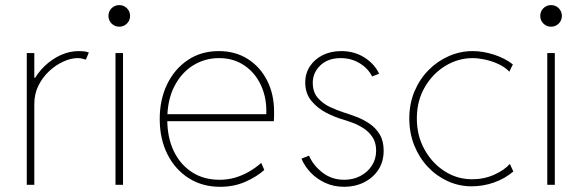

<svg xmlns="http://www.w3.org/2000/svg" viewBox="-20 -718 2262 746"><path d="M84 0V-511.7H113.3V-416H125L105.5 -396.5Q124.5 -433.6 153.3 -461.2Q182.1 -488.8 216.3 -504.2Q250.5 -519.5 285.2 -519.5Q294.9 -519.5 305.7 -518.6Q316.4 -517.6 325.2 -513.7L313.5 -486.3Q304.2 -489.3 297.1 -490.7Q290 -492.2 281.2 -492.2Q255.9 -492.2 226.6 -479Q197.3 -465.8 171.6 -442.1Q146 -418.5 129.6 -386Q113.3 -353.5 113.3 -314.5V0Z M428.7 0V-511.7H458V0ZM443.4 -614.3Q425.8 -614.3 413.6 -626.5Q401.4 -638.7 401.4 -656.2Q401.4 -673.8 413.6 -686Q425.8 -698.2 443.4 -698.2Q460.9 -698.2 473.1 -686Q485.4 -673.8 485.4 -656.2Q485.4 -638.7 473.1 -626.5Q460.9 -614.3 443.4 -614.3Z M835 7.8Q766.1 7.8 713.1 -25.9Q660.2 -59.6 630.4 -118.9Q600.6 -178.2 600.6 -255.9Q600.6 -331.1 629.4 -390.6Q658.2 -450.2 710 -484.9Q761.7 -519.5 830.1 -519.5Q894 -519.5 942.4 -489Q990.7 -458.5 1017.8 -405.3Q1044.9 -352.1 1044.9 -284.2Q1044.9 -275.4 1044.9 -266.4Q1044.9 -257.3 1043.9 -247.1H624V-274.4H1014.6Q1017.1 -335.9 994.6 -385.3Q972.2 -434.6 929.9 -463.4Q887.7 -492.2 831.1 -492.2Q775.9 -492.2 730.2 -463.9Q684.6 -435.5 657.2 -382.1Q629.9 -328.6 629.9 -253.9Q629.9 -184.1 655 -131.3Q680.2 -78.6 725.8 -49.1Q771.5 -19.5 833 -19.5Q865.7 -19.5 894.3 -28.1Q922.9 -36.6 948 -51.3Q973.1 -65.9 995.1 -85L1006.8 -57.6Q977.5 -31.2 933.3 -11.7Q889.2 7.8 835 7.8Z M1317.4 7.8Q1275.9 7.8 1242.4 -8.1Q1209 -23.9 1185.8 -48.8Q1162.6 -73.7 1151.4 -101.6L1180.7 -113.3Q1196.3 -76.2 1232.4 -47.9Q1268.6 -19.5 1317.4 -19.5Q1352.1 -19.5 1380.1 -34.2Q1408.2 -48.8 1424.8 -74.5Q1441.4 -100.1 1441.4 -132.8Q1441.4 -164.1 1427.2 -185.3Q1413.1 -206.5 1391.6 -220.2Q1370.1 -233.9 1347.7 -241.9Q1325.2 -250 1308.6 -254.9Q1281.2 -262.7 1247.8 -279.8Q1214.4 -296.9 1190.2 -325.7Q1166 -354.5 1166 -397.5Q1166 -433.1 1184.3 -460.7Q1202.6 -488.3 1234.1 -503.9Q1265.6 -519.5 1305.7 -519.5Q1356.9 -519.5 1396 -494.6Q1435.1 -469.7 1453.1 -431.6L1425.8 -420.9Q1411.1 -451.2 1378.4 -471.7Q1345.7 -492.2 1303.7 -492.2Q1253.4 -492.2 1223.6 -462.9Q1193.8 -433.6 1195.3 -392.6Q1196.3 -357.9 1216.1 -336.2Q1235.8 -314.5 1262.7 -302Q1289.6 -289.6 1312.5 -282.2Q1336.9 -274.4 1364.3 -264.2Q1391.6 -253.9 1415.8 -237.5Q1439.9 -221.2 1455.3 -195.8Q1470.7 -170.4 1470.7 -132.8Q1470.7 -89.8 1450 -58.3Q1429.2 -26.9 1394.3 -9.5Q1359.4 7.8 1317.4 7.8Z M1812.5 5.9Q1763.7 5.9 1720 -13.9Q1676.3 -33.7 1642.6 -69.3Q1608.9 -105 1589.6 -153.1Q1570.3 -201.2 1570.3 -257.8Q1570.3 -315.4 1590.6 -363.3Q1610.8 -411.1 1645.5 -446Q1680.2 -481 1724.4 -500.2Q1768.6 -519.5 1816.4 -519.5Q1856 -519.5 1898.7 -505.9Q1941.4 -492.2 1972.7 -467.8L1959 -439.5Q1941.9 -457.5 1916.5 -469.2Q1891.1 -481 1864.3 -486.6Q1837.4 -492.2 1816.4 -492.2Q1760.3 -492.2 1710.7 -462.2Q1661.1 -432.1 1630.4 -379.2Q1599.6 -326.2 1599.6 -257.8Q1599.6 -190.9 1629.2 -137.5Q1658.7 -84 1707.5 -52.7Q1756.3 -21.5 1814.5 -21.5Q1860.8 -21.5 1900.4 -39.3Q1939.9 -57.1 1960.9 -81.1L1974.6 -51.8Q1941.9 -23.9 1899.7 -9Q1857.4 5.9 1812.5 5.9Z M2106.4 0V-511.7H2135.7V0ZM2121.1 -614.3Q2103.5 -614.3 2091.3 -626.5Q2079.1 -638.7 2079.1 -656.2Q2079.1 -673.8 2091.3 -686Q2103.5 -698.2 2121.1 -698.2Q2138.7 -698.2 2150.9 -686Q2163.1 -673.8 2163.1 -656.2Q2163.1 -638.7 2150.9 -626.5Q2138.7 -614.3 2121.1 -614.3Z"/></svg>

Font: Reddit Sans ExtraLight
Style: Regular
Weight: 250
Designer: Stephen Hutchings
Foundry: Reddit
Version: Version 1.014